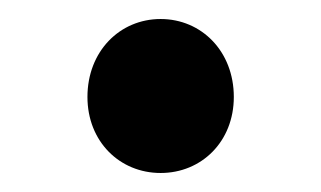

<svg xmlns="http://www.w3.org/2000/svg" viewBox="-20 -169 338 202"><path d="M149 13C192 13 226 -20 226 -67C226 -115 192 -149 149 -149C106 -149 72 -115 72 -67C72 -20 106 13 149 13Z"/></svg>

Font: DAIFUKU Sans JP Medium
Style: Regular
Weight: 500
Designer: Original font ‘Source Han Sans JP’ : Ryoko NISHIZUKA  (kana, bopomofo & ideographs); Paul D. Hunt (Latin, Greek & Cyrill
Foundry: Daifuku
Version: Version 1.000